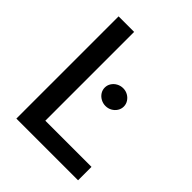

<svg xmlns="http://www.w3.org/2000/svg" viewBox="-199 -823 939 939"><g transform="rotate(45 270.5 -353.5)"><path d="M73.2 -707H180.7V-92.8H500V0H73.2ZM271.5 -413.1Q271.5 -429.7 280.5 -443.8Q289.6 -458 304.9 -466.3Q320.3 -474.6 337.9 -474.6Q355.5 -474.6 370.4 -466.3Q385.3 -458 394.3 -443.8Q403.3 -429.7 403.3 -413.1Q403.3 -396.5 394.3 -382.3Q385.3 -368.2 370.4 -359.9Q355.5 -351.6 337.9 -351.6Q320.3 -351.6 304.9 -359.9Q289.6 -368.2 280.5 -382.3Q271.5 -396.5 271.5 -413.1Z"/></g></svg>

Font: Pretendard JP Medium
Style: Regular
Weight: 500
Designer: Base glyphs from Inter by Rasmus Andersson; Hangeul glyphs from Noto Sans CJK(Source Han Sans) by Jang Soo-young and Kan
Foundry: Kil Hyung-jin
Version: Version 1.309